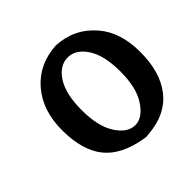

<svg xmlns="http://www.w3.org/2000/svg" viewBox="-158 -764 919 919"><g transform="rotate(-45 302.0 -304.0)"><path d="M336.9 -72.8Q387.7 -72.8 429.2 -137.7Q467.3 -196.3 467.8 -304.2Q467.8 -414.6 429.2 -472.7Q391.1 -531.2 336.9 -531.2Q281.7 -531.2 243.7 -473.1Q205.6 -414.6 205.6 -304.2Q205.6 -195.8 245.1 -134.3Q284.7 -72.8 336.9 -72.8ZM336.9 -611.8Q456.5 -606 532.7 -517.1Q601.6 -437 601.1 -302.2Q601.1 -167.5 538.1 -87.4Q475.1 -7.8 353.5 2Q346.7 2.4 343.8 2.9Q340.8 3.9 339.4 3.9Q337.4 3.9 336.4 3.9Q335.4 3.9 334 3.4Q331.1 3.9 319.8 2Q189.5 -20 130.9 -93.3Q72.3 -166 71.3 -300.3Q70.3 -434.6 143.1 -520Q216.3 -605 336.9 -611.8Z"/></g></svg>

Font: Dyuthi
Style: Regular
Weight: 400
Designer: Hiran Venugopalan, Hussain K H and Suresh P for Sawthanthra Malayalam Computing (SMC)
Version: Version 3.0.0+20221109